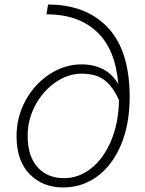

<svg xmlns="http://www.w3.org/2000/svg" viewBox="-20 -814 639 847"><path d="M53 -213Q53 -299 93.5 -372Q134 -445 200 -487.5Q266 -530 339 -530Q451 -530 502 -443Q489 -598 406.5 -674.5Q324 -751 185 -751L192 -794Q360 -794 456 -692Q552 -590 552 -386Q552 -265 513.5 -174.5Q475 -84 408.5 -35.5Q342 13 259 13Q168 13 110.5 -46Q53 -105 53 -213ZM263 -28Q326 -28 380.5 -70Q435 -112 469 -190.5Q503 -269 505 -372Q478 -432 441 -460.5Q404 -489 340 -489Q280 -489 225 -451Q170 -413 136 -350Q102 -287 102 -215Q102 -125 145.5 -76.5Q189 -28 263 -28Z"/></svg>

Font: Nebula Sans Light
Style: Regular
Weight: 300
Italic angle: -9°
Designer: Paul D. Hunt for Adobe (as Source Sans)
Foundry: Nebula Entertainment & Broadcasting LLC
Version: Version 1.010